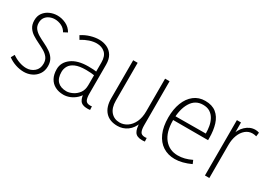

<svg xmlns="http://www.w3.org/2000/svg" viewBox="-20 -1139 2336 1709"><g transform="rotate(30 1148.0 -284.5)"><path d="M211 8Q169 8 126.5 -6Q84 -20 47 -47L67 -83Q103 -58 141 -45Q179 -32 213 -32Q260 -32 294.5 -61.5Q329 -91 329 -143Q329 -181 310 -205.5Q291 -230 260.5 -247.5Q230 -265 196.5 -281Q163 -297 132.5 -316.5Q102 -336 83 -365Q64 -394 64 -438Q64 -483 87 -514Q110 -545 146.5 -561Q183 -577 223 -577Q268 -577 311 -556.5Q354 -536 378 -493L339 -472Q320 -506 287 -521.5Q254 -537 220 -537Q192 -537 166.5 -526Q141 -515 125 -493Q109 -471 109 -438Q109 -402 128 -378.5Q147 -355 177.5 -337.5Q208 -320 241.5 -304Q275 -288 305.5 -267.5Q336 -247 355 -217.5Q374 -188 374 -143Q374 -95 350.5 -61Q327 -27 290 -9.5Q253 8 211 8Z M769 -115 790 -109Q773 -70 744.5 -44Q716 -18 683 -5Q650 8 618 8Q569 8 532 -11.5Q495 -31 474.5 -68.5Q454 -106 454 -160Q454 -230 515.5 -276Q577 -322 687 -322Q716 -322 738.5 -320.5Q761 -319 784 -314V-277Q759 -281 736.5 -283Q714 -285 685 -285Q615 -285 575.5 -267.5Q536 -250 519.5 -221.5Q503 -193 503 -160Q503 -96 535 -64Q567 -32 626 -32Q653 -32 686.5 -47.5Q720 -63 744.5 -95Q769 -127 769 -178V-411Q769 -476 735.5 -506.5Q702 -537 650 -537Q615 -537 576 -524Q537 -511 499 -487L478 -523Q519 -550 565 -563.5Q611 -577 651 -577Q696 -577 733.5 -559.5Q771 -542 793 -506Q815 -470 815 -414V-117Q815 -72 826.5 -50Q838 -28 873 -28Q878 -28 882 -28.5Q886 -29 891 -30L893 6Q886 7 878.5 7.5Q871 8 864 8Q810 8 789.5 -22.5Q769 -53 769 -115Z M1332 -122H1342Q1319 -57 1274 -24.5Q1229 8 1173 8Q1092 8 1048 -40.5Q1004 -89 1004 -178V-569H1050V-181Q1050 -107 1084.5 -67.5Q1119 -28 1175 -28Q1216 -28 1252 -52Q1288 -76 1310 -122Q1332 -168 1332 -234V-569H1378V-117Q1378 -72 1389.5 -50Q1401 -28 1436 -28Q1440 -28 1444.5 -28.5Q1449 -29 1454 -30L1456 6Q1448 7 1441 7.5Q1434 8 1427 8Q1373 8 1352.5 -23Q1332 -54 1332 -122Z M1762 8Q1692 8 1639.5 -26Q1587 -60 1558 -125.5Q1529 -191 1529 -285Q1529 -370 1554.5 -436Q1580 -502 1628 -539.5Q1676 -577 1742 -577Q1813 -577 1856 -542.5Q1899 -508 1918 -447Q1937 -386 1937 -308V-286H1555V-325L1890 -327Q1890 -364 1883.5 -401Q1877 -438 1860 -469Q1843 -500 1814.5 -518.5Q1786 -537 1742 -537Q1663 -537 1620.5 -467Q1578 -397 1578 -283Q1578 -162 1630.5 -97.5Q1683 -33 1770 -33Q1805 -33 1839 -41.5Q1873 -50 1910 -68L1925 -33Q1882 -13 1841 -2.5Q1800 8 1762 8Z M2070 0V-569H2112L2113 -423H2098Q2113 -494 2157.5 -535.5Q2202 -577 2256 -577Q2266 -577 2276 -575.5Q2286 -574 2296 -570L2291 -530Q2270 -536 2252 -536Q2211 -536 2180 -510Q2149 -484 2132 -440Q2115 -396 2115 -340V0Z"/></g></svg>

Font: Yaldevi ExtraLight ExtraLight
Style: Regular
Weight: 250
Version: Version 1.100